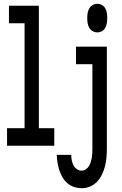

<svg xmlns="http://www.w3.org/2000/svg" viewBox="-20 -765 640 1008"><path d="M491 -595Q478 -595 466.5 -601.5Q455 -608 448.5 -619.5Q442 -631 440 -644Q438 -657 438 -670Q438 -683 440 -696Q442 -709 448.5 -720.5Q455 -732 466.5 -738.5Q478 -745 491 -745Q504 -745 515.5 -738.5Q527 -732 533 -720.5Q539 -709 541 -696Q543 -683 543 -670Q543 -657 541 -644Q539 -631 533 -619.5Q527 -608 515.5 -601.5Q504 -595 491 -595ZM17 0V-92H109V-643H27V-735H184V-92H265V0ZM409 223Q388 223 368.5 216.5Q349 210 333.5 196.5Q318 183 308 165.5Q298 148 291.5 128.5Q285 109 282 89Q279 69 278 48H354Q354 62 356.5 75.5Q359 89 365 101.5Q371 114 383 122.5Q395 131 409 131Q420 131 430.5 124Q441 117 447 107Q453 97 456.5 85.5Q460 74 462 62.5Q464 51 464.5 39Q465 27 465 15V-428H379V-520H541V15Q541 38 539 61Q537 84 531.5 106.5Q526 129 516 150Q506 171 490.5 188Q475 205 453.5 214Q432 223 409 223Z"/></svg>

Font: Iosevka Custom SmBdEx
Style: Regular
Weight: 600
Width: 7
Monospace: yes
Designer: Belleve Invis
Foundry: Belleve Invis
Version: Version 11.2.4; ttfautohint (v1.8.4)